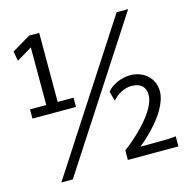

<svg xmlns="http://www.w3.org/2000/svg" viewBox="-115 -893 1012 1030"><g transform="rotate(-15 390.5 -378.0)"><path d="M687 -781.2 163.6 24.4H100.1L623 -781.2ZM129.4 -717.8 43.9 -666.5 34.2 -720.2 136.7 -781.2H192.9V-397.9H280.8V-346.7H39.1V-397.9H129.4ZM756.8 0H476.1V-53.7Q496.1 -67.9 518.3 -86.7Q540.5 -105.5 562.5 -127Q584.5 -148.4 604.7 -171.6Q625 -194.8 640.4 -218.3Q655.8 -241.7 664.8 -264.6Q673.8 -287.6 673.8 -307.6Q673.8 -328.1 667.5 -341.8Q661.1 -355.5 650.4 -363.5Q639.6 -371.6 625.5 -375Q611.3 -378.4 595.7 -378.4Q582 -378.4 567.6 -374.5Q553.2 -370.6 539.3 -363.5Q525.4 -356.4 512.9 -346.4Q500.5 -336.4 490.7 -324.7L476.1 -378.4Q484.9 -390.6 499.3 -401.1Q513.7 -411.6 531 -419.4Q548.3 -427.2 567.4 -431.6Q586.4 -436 605 -436Q631.3 -436 655.3 -427.5Q679.2 -418.9 697.5 -402.8Q715.8 -386.7 726.6 -363.8Q737.3 -340.8 737.3 -312.5Q737.3 -287.6 728.5 -262.2Q719.7 -236.8 705.3 -211.9Q690.9 -187 672.1 -163.6Q653.3 -140.1 633.5 -119.4Q613.8 -98.6 594.5 -81.1Q575.2 -63.5 559.1 -51.3H629.9Q673.3 -51.3 706.3 -52.2Q739.3 -53.2 756.8 -56.2Z"/></g></svg>

Font: Andika DR AuSIL
Style: Regular
Weight: 400
Designer: Annie Olsen & Victor Gaultney
Foundry: SIL International
Version: Version 0.003